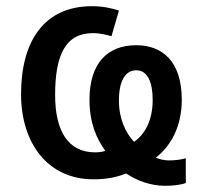

<svg xmlns="http://www.w3.org/2000/svg" viewBox="-20 -569 653 620"><path d="M277 -549C121 -549 48 -434 48 -265C48 -108 133 10 282 10C328 10 361 2 387 -9C423 15 467 31 513 31C539 31 564 28 580 22V-58C563 -53 543 -51 525 -51C510 -51 494 -55 483 -60C528 -94 567 -156 567 -247C567 -371 504 -423 420 -423C328 -423 269 -366 269 -247C269 -173 291 -122 320 -82C316 -80 303 -77 287 -77C198 -77 158 -149 158 -262C158 -389 190 -462 280 -462C304 -462 326 -456 340 -452L364 -535C343 -542 313 -549 277 -549ZM420 -342C456 -342 473 -305 473 -246C473 -182 449 -136 413 -111C386 -139 364 -185 364 -244C364 -307 384 -342 420 -342Z"/></svg>

Font: Noto Sans Thai Medium
Style: Regular
Weight: 500
Designer: Monotype Design Team
Foundry: Monotype Imaging Inc.
Version: Version 1.901